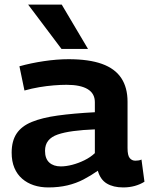

<svg xmlns="http://www.w3.org/2000/svg" viewBox="-20 -810 655 840"><path d="M31 -142Q31 -193 52.5 -225.5Q74 -258 119 -276.5Q164 -295 232.5 -304.5Q301 -314 395 -319V-363Q395 -401 363.5 -420Q332 -439 271 -439Q246 -439 215 -436.5Q184 -434 151.5 -428.5Q119 -423 87 -414L65 -520Q115 -534 172 -542.5Q229 -551 280 -551Q369 -551 426 -530.5Q483 -510 510.5 -468.5Q538 -427 538 -365V-162Q538 -130 547.5 -118.5Q557 -107 572 -107Q578 -107 585.5 -108Q593 -109 599 -112L612 -15Q593 -3 569.5 3.5Q546 10 519 10Q476 10 447.5 -7Q419 -24 408 -63Q378 -42 345.5 -25Q313 -8 275 1Q237 10 191 10Q157 10 128 0.5Q99 -9 77 -28Q55 -47 43 -75.5Q31 -104 31 -142ZM177 -150Q177 -116 195.5 -99Q214 -82 246 -82Q269 -82 296 -89Q323 -96 349.5 -109Q376 -122 395 -140V-244Q342 -242 301 -236.5Q260 -231 232.5 -221.5Q205 -212 191 -194.5Q177 -177 177 -150ZM249 -596 103 -790H250L365 -596Z"/></svg>

Font: Georama SemiExpanded SemiBold
Style: Regular
Weight: 600
Width: 6
Designer: Jean-Baptiste Levee
Foundry: Production Type
Version: Version 1.001